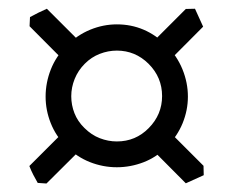

<svg xmlns="http://www.w3.org/2000/svg" viewBox="-20 -519 546 450"><path d="M178.7 -369.6Q163.1 -354 155 -334Q147 -314 147 -293.5Q147 -272.9 154.5 -253.7Q162.1 -234.4 177.7 -219.2Q194.3 -202.6 213.9 -195.1Q233.4 -187.5 253.9 -187.5Q297.9 -187.5 328.6 -218.8Q359.9 -250.5 359.9 -293.9Q359.9 -337.9 328.1 -369.6Q296.9 -400.4 253.9 -400.4Q233.4 -400.4 213.9 -392.8Q194.3 -385.3 178.7 -369.6ZM136.2 -412.1Q161.1 -437 191.7 -449.5Q222.2 -461.9 253.9 -461.9Q320.8 -461.9 370.6 -412.1Q395 -387.7 407.7 -356.4Q420.4 -325.2 420.4 -292.5Q420.4 -260.7 408 -230.2Q395.5 -199.7 371.1 -175.3Q347.7 -150.9 316.9 -138.9Q286.1 -127 253.9 -127Q221.2 -127 190.4 -139.2Q159.7 -151.4 134.8 -176.3Q110.8 -200.2 98.9 -230.5Q86.9 -260.7 86.9 -292.5Q86.9 -325.2 99.1 -356.2Q111.3 -387.2 136.2 -412.1ZM183.6 -183.1 88.9 -88.9 68.4 -90.3Q63.5 -98.6 58.1 -109.1Q52.7 -119.6 48.8 -129.9L142.6 -223.6L164.1 -225.1ZM138.7 -367.7 49.3 -457.5 50.3 -479Q69.8 -489.7 89.8 -498.5L179.2 -409.2L180.7 -387.2ZM415.5 -89.4 326.2 -179.2 327.1 -200.7Q344.7 -210.4 366.7 -220.7L457 -130.4L457.5 -108.4ZM456.1 -456.5 362.3 -362.3 340.8 -363.8Q331.1 -381.3 320.8 -403.3L415.5 -498L437 -498.5Z"/></svg>

Font: Gentium Plus
Style: Bold
Weight: 700
Designer: Victor Gaultney, Annie Olsen, Iska Routamaa, Becca Hirsbrunner
Foundry: SIL International
Version: Version 6.101